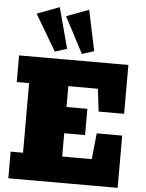

<svg xmlns="http://www.w3.org/2000/svg" viewBox="-68 -1157 918 1210"><g transform="rotate(5 391.0 -551.5)"><path d="M31.2 0V-168.5H109.4V-608.9H31.2V-777.3H722.7V-468.3H561.5L544.4 -611.3H357.4V-479.5H489.3V-313.5H357.4V-166H544.4L561.5 -330.6H722.7V0ZM253.4 -820.8 118.7 -1049.3 260.3 -1102.5 329.1 -845.2ZM424.8 -820.8 304.7 -1049.3 446.3 -1102.5 500.5 -845.2Z"/></g></svg>

Font: Bevan
Style: Regular
Weight: 400
Designer: Vernon Adams
Foundry: Vernon Adams
Version: Version 2.100; ttfautohint (v1.8.3)